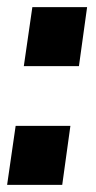

<svg xmlns="http://www.w3.org/2000/svg" viewBox="-21 -520 271 540"><path d="M177 -166 154 0H-1L23 -166ZM224 -500 201 -334H46L70 -500Z"/></svg>

Font: Pathway Extreme Condensed ExtraBold
Style: Italic
Weight: 800
Width: 3
Italic angle: -8°
Version: Version 1.001;gftools[0.9.26]